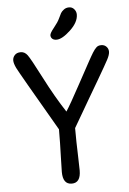

<svg xmlns="http://www.w3.org/2000/svg" viewBox="-64 -1036 735 1092"><g transform="rotate(-5 303.5 -490.0)"><path d="M347 -303Q347 -223 350 -142L352 -61Q352 10 301 10Q250 10 250 -61L252 -144Q255 -227 255 -304Q56 -646 43 -673Q30 -700 30 -717Q30 -734 42 -747Q54 -760 76.5 -760Q99 -760 115 -738.5Q131 -717 189.5 -603Q248 -489 306 -401Q330 -437 390.5 -549Q451 -661 460.5 -677.5Q470 -694 474 -701.5Q478 -709 485.5 -721Q493 -733 497.5 -738.5Q502 -744 508 -750Q518 -760 536 -760Q554 -760 565.5 -748Q577 -736 577 -719Q577 -702 562.5 -674.5Q548 -647 499.5 -564Q451 -481 437 -457.5Q423 -434 397.5 -389.5Q372 -345 347 -303ZM413 -946Q413 -902 365.5 -857.5Q318 -813 286 -813Q270 -813 261.5 -821Q253 -829 253 -841Q253 -853 277 -882.5Q301 -912 310 -932Q319 -952 324.5 -961.5Q330 -971 342.5 -980.5Q355 -990 372.5 -990Q390 -990 401.5 -976.5Q413 -963 413 -946Z"/></g></svg>

Font: Delius Unicase
Style: Regular
Weight: 400
Designer: Natalia Raices
Foundry: Natalia Raices
Version: Version 1.002